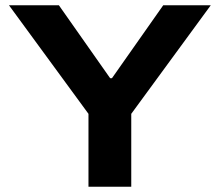

<svg xmlns="http://www.w3.org/2000/svg" viewBox="-20 -707 831 727"><path d="M315 0V-276L14 -687H203L397 -411H404L598 -687H778L477 -276V0Z"/></svg>

Font: Archivo SemiExpanded
Style: Bold
Weight: 700
Width: 6
Designer: Hector Gatti
Foundry: Omnibus-Type
Version: Version 2.001